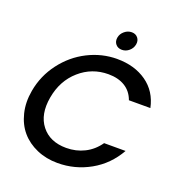

<svg xmlns="http://www.w3.org/2000/svg" viewBox="-155 -1016 1082 1153"><g transform="rotate(20 386.5 -439.5)"><path d="M46.9 -349.1Q64.9 -450.7 127 -532.5Q189 -614.3 277.8 -659.2Q366.7 -704.1 463.9 -704.1Q575.2 -704.1 652.6 -649.7Q730 -595.2 751 -495.1H613.8Q595.2 -546.9 552 -573.5Q508.8 -600.1 445.8 -600.1Q340.8 -600.1 262.5 -531.2Q184.1 -462.4 164.1 -349.1Q144 -235.4 198.2 -166.3Q252.4 -97.2 356.9 -97.2Q419.9 -97.2 472.9 -123.8Q525.9 -150.4 562 -202.1H699.2Q642.6 -102.1 546.4 -48.1Q450.2 5.9 338.9 5.9Q266.1 5.9 205.6 -20.5Q145 -46.9 105.5 -93Q65.9 -139.2 49.6 -205.8Q33.2 -272.5 46.9 -349.1ZM470.2 -765.1Q444.3 -765.1 429.9 -782.5Q415.5 -799.8 419.9 -825.2Q424.3 -850.1 445.1 -867.4Q465.8 -884.8 491.2 -884.8Q516.1 -884.8 530.3 -867.4Q544.4 -850.1 540 -825.2Q535.6 -799.8 515.4 -782.5Q495.1 -765.1 470.2 -765.1Z"/></g></svg>

Font: SVN-Poppins Medium
Style: Italic
Weight: 500
Italic angle: -10°
Designer: Ninad Kale (Devanagari), Jonny Pinhorn (Latin)
Foundry: Indian Type Foundry
Version: Version 3.002 2017